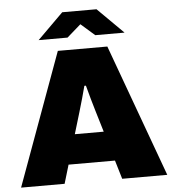

<svg xmlns="http://www.w3.org/2000/svg" viewBox="-59 -939 896 993"><g transform="rotate(-5 389.0 -442.5)"><path d="M167 -752H317L389 -815L461 -752H613L479 -885H301ZM10 0H236L265 -97H506L535 0H769L518 -688H261ZM311 -251 344 -361C357 -405 373 -460 382 -496H390C400 -458 418 -393 428 -361L461 -251Z"/></g></svg>

Font: Archivo Black
Style: Regular
Weight: 900
Designer: Hector Gatti
Foundry: Omnibus-Type
Version: Version 2.001